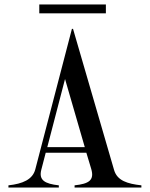

<svg xmlns="http://www.w3.org/2000/svg" viewBox="-20 -845 675 865"><path d="M18 -10V0H245V-10C182 -17 154 -33 166 -80L186 -157H369L391 -84C406 -33 381 -17 316 -10V0H617V-10C554 -17 508 -31 494 -79L309 -715H304L139 -82C127 -36 82 -17 18 -10ZM193 -182 273 -489 362 -182ZM157 -825V-785H457V-825Z"/></svg>

Font: Sprat Condesed
Style: Regular
Weight: 400
Width: 3
Designer: Ethan Nakache
Foundry: Collletttivo
Version: Version 2.000;Glyphs 3.2 (3217)